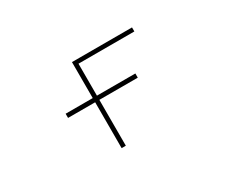

<svg xmlns="http://www.w3.org/2000/svg" viewBox="-91 -786 1181 1006"><g transform="rotate(-30 500.0 -283.5)"><path d="M403.3 -23.4V-300.8H239.3V-326.2H403.3V-543.9H766.6V-519.5H428.7V-326.2H661.1V-300.8H428.7V-23.4Z"/></g></svg>

Font: Mgen+ 1mn thin
Style: Regular
Weight: 100
Designer: [Source Han Sans]
Ryoko NISHIZUKA  (kana & ideographs); Paul D. Hunt (Latin, Greek & Cyrillic); Wenlong ZHANG  (bopomofo
Version: Version 1.059.20150602